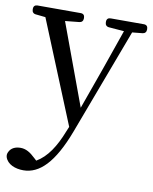

<svg xmlns="http://www.w3.org/2000/svg" viewBox="-97 -587 741 931"><g transform="rotate(10 273.5 -121.5)"><path d="M82 278C161 278 229 212 290 50L486 -472L536 -477C548 -478 555 -486 555 -498V-501C555 -514 548 -521 535 -521H372C359 -521 352 -514 352 -501V-498C352 -486 359 -478 371 -477L446 -471L378 -276L304 -69L156 -470L225 -477C237 -478 244 -486 244 -498V-501C244 -514 237 -521 224 -521H12C-1 -521 -8 -514 -8 -501V-498C-8 -486 -1 -478 11 -477L59 -472L265 32L255 56C225 133 188 191 136 221L124 210C99 186 77 173 51 173C26 173 4 182 -6 205C-10 214 -10 220 -8 229C3 263 42 278 82 278Z"/></g></svg>

Font: 寒蝉锦书宋 Text
Style: Regular
Weight: 400
Designer: 寒蝉锦书宋{Warren} 思源宋体{Ryoko NISHIZUKA 西塚涼子 (kana & ideographs); Frank Grießhammer (Latin, Greek & Cyrillic); Wenlong ZHANG 
Foundry: Adobe & ChillType
Version: Version 2.000;Glyphs 3.1.1 (3135)